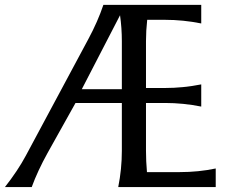

<svg xmlns="http://www.w3.org/2000/svg" viewBox="-20 -757 942 777"><path d="M853 0H458.5Q473.1 -73.2 473.1 -146.5V-340.3H285.6L172.4 -137.7Q132.3 -65.4 108.4 0H0Q52.7 -67.4 84.5 -127L337.4 -598.6Q375.5 -669.4 398.4 -737.3H794.4V-662.1Q721.2 -676.8 647.9 -676.8H575.7Q570.8 -631.8 570.8 -590.8V-400.9H647.9Q721.2 -400.9 794.4 -415.5V-325.7Q721.2 -340.3 647.9 -340.3H570.8V-146.5Q570.8 -105.5 574.7 -60.5H706.5Q783.7 -60.5 853 -75.2ZM465.8 -695.3 311 -396H473.1V-590.8Q473.1 -643.1 465.8 -695.3Z"/></svg>

Font: Classica
Style: Book
Weight: 400
Version: Version 1.001